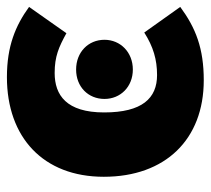

<svg xmlns="http://www.w3.org/2000/svg" viewBox="-49 -544 609 555"><g transform="rotate(90 255.5 -266.5)"><path d="M210 -551C118 -551 59 -528 -2 -483L72 -379C113 -405 150 -416 195 -416C262 -416 303 -373 303 -263C303 -154 253 -120 189 -120C141 -120 114 -132 74 -154L-2 -46C52 -7 111 18 201 18C375 18 489 -87 489 -262C489 -440 381 -551 210 -551ZM179 -346C129 -346 93 -310 93 -264C93 -217 129 -182 179 -182C229 -182 264 -217 264 -264C264 -310 229 -346 179 -346Z"/></g></svg>

Font: Fira Sans ExtraBold
Style: Regular
Weight: 800
Designer: bBox Type GmbH & Carrois Corporate GbR & Edenspiekermann AG
Foundry: bBox Type GmbH & Carrois Corporate GbR & Edenspiekermann AG
Version: Version 4.300;PS 004.300;hotconv 1.0.88;makeotf.lib2.5.64775